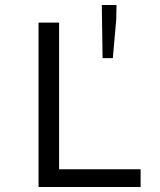

<svg xmlns="http://www.w3.org/2000/svg" viewBox="-20 -746 640 766"><path d="M430.2 -514.2H389.2L386.2 -726.1H444.8L443.8 -668.9ZM133.8 0V-655.8H215.8V-70.8H541V0Z"/></svg>

Font: SourceCodePro-Regular
Style: Regular
Weight: 400
Monospace: yes
Designer: Paul D. Hunt
Foundry: Adobe Systems Incorporated
Version: Version 1.009;PS 1.000;hotconv 1.0.70;makeotf.lib2.5.5900